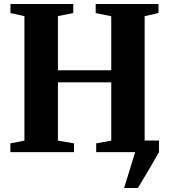

<svg xmlns="http://www.w3.org/2000/svg" viewBox="-20 -763 848 963"><path d="M602.5 180 658 0 655 -58H777.5V0Q760 31 740.8 64Q721.5 97 703.5 126.8Q685.5 156.5 671.5 180ZM102.5 -57.5V-682L32.5 -697.5V-743H347.5V-697.5L270.5 -682V-410.5H538V-681.5L460 -697.5V-743H775V-697.5L705.5 -682V-57.5L776.5 -44V0H462.5V-44L538 -57.5V-350H270.5V-57.5L351 -44V0H32V-44Z"/></svg>

Font: Merriweather 72pt ExtraBold
Style: Regular
Weight: 800
Version: Version 2.100